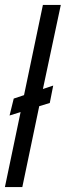

<svg xmlns="http://www.w3.org/2000/svg" viewBox="-25 -763 268 783"><path d="M-5 0 59 -306 14 -292 31 -361 73 -375 150 -743H223L150 -400L192 -414L178 -343L135 -330L66 0Z"/></svg>

Font: Saira Ultra Condensed Medium
Style: Italic
Weight: 500
Width: 1
Italic angle: -12°
Designer: Hector Gatti with collaboration of the Omnibus-Type team
Foundry: Omnibus-Type
Version: Version 1.001; ttfautohint (v1.8)